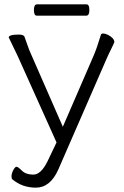

<svg xmlns="http://www.w3.org/2000/svg" viewBox="-20 -861 569 883"><path d="M145 2Q82 2 36 -37Q33 -39 33 -51Q33 -63 41 -78.5Q49 -94 56 -94Q63 -94 81 -76Q99 -58 133.5 -58Q168 -58 198 -118L240 -206L61 -604Q38 -653 29.5 -669.5Q21 -686 20 -689Q20 -695 31.5 -698.5Q43 -702 66.5 -702Q90 -702 93 -691Q98 -678 106 -654.5Q114 -631 121 -616L269 -278L411 -606Q426 -641 444 -701Q446 -707 454.5 -707Q463 -707 476 -701Q505 -686 506 -668Q505 -663 491.5 -636Q478 -609 469 -588L248 -81Q211 2 145 2ZM149 -789Q136 -789 136 -815Q136 -841 150 -841H378Q391 -841 391 -815Q391 -789 377 -789ZM476 -701V-702Q476 -702 476 -701Z"/></svg>

Font: LXGW WenKai TC Light
Style: Regular
Weight: 300
Designer: LXGW / Fontworks Inc.
Foundry: LXGW / Fontworks Inc.
Version: Version 1.330